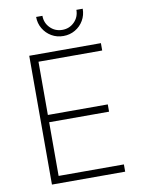

<svg xmlns="http://www.w3.org/2000/svg" viewBox="-100 -1001 788 1068"><g transform="rotate(-10 294.0 -467.0)"><path d="M105 0V-727.5H509.8V-686H149.9V-385.3H488.3V-344.2H149.9V-41H518.6V0ZM312 -802.7Q274.9 -802.7 245.1 -820.3Q215.3 -837.9 197.8 -867.7Q180.2 -897.5 180.2 -933.6H215.8Q215.8 -893.1 243.7 -865.2Q271.5 -837.4 312 -837.4Q352.1 -837.4 379.9 -865.2Q407.7 -893.1 407.7 -933.6H443.4Q443.4 -897.5 426 -867.7Q408.7 -837.9 378.7 -820.3Q348.6 -802.7 312 -802.7Z"/></g></svg>

Font: Inter Extra Light
Style: Regular
Weight: 200
Designer: Rasmus Andersson
Foundry: rsms
Version: Version 4.000;git-3c8e0fc